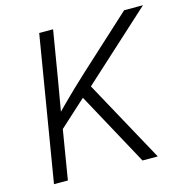

<svg xmlns="http://www.w3.org/2000/svg" viewBox="-107 -830 907 932"><g transform="rotate(-15 346.5 -364.0)"><path d="M137.7 -226.1 143.6 -299.8Q175.8 -333 206.3 -363.5Q236.8 -394 267.8 -423.6Q298.8 -453.1 331.5 -483.4L598.1 -727.5H692.9L331.1 -397.9L325.2 -396.5ZM50.8 0 171.4 -727.5H241.2L199.2 -475.1L170.9 -311L166 -275.4L120.6 0ZM495.6 0 288.1 -381.3 335 -433.6 572.3 0Z"/></g></svg>

Font: Inter Light
Style: Italic
Weight: 300
Italic angle: -9.3988°
Designer: Rasmus Andersson
Foundry: rsms
Version: Version 4.001;git-66647c0bb